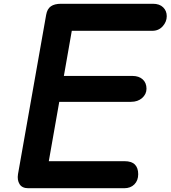

<svg xmlns="http://www.w3.org/2000/svg" viewBox="-20 -999 905 1019"><path d="M75.5 -74.5 225 -920.5Q230.5 -952 250 -965.5Q269.5 -979 304 -979H791.5Q826.5 -979 845.8 -960.2Q865 -941.5 865 -913Q865 -883.5 843.5 -859.5Q822 -835.5 788.5 -835.5H361L319 -596H683Q717 -596 737.2 -577.8Q757.5 -559.5 757.5 -528Q757.5 -499.5 734.5 -479Q711.5 -458.5 675 -458.5H294.5L239 -143.5H641.5Q678 -143.5 695.8 -125.8Q713.5 -108 713.5 -74.5Q713.5 -41 693.2 -20.5Q673 0 639 0H131Q97 0 83.8 -21.8Q70.5 -43.5 75.5 -74.5Z"/></svg>

Font: Edu QLD Hand
Style: Regular
Weight: 400
Designer: Tina and Corey Anderson, Eben Sorkin
Foundry: Sorkin Type Co.
Version: Version 2.000